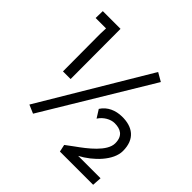

<svg xmlns="http://www.w3.org/2000/svg" viewBox="-216 -1049 1351 1351"><g transform="rotate(45 459.0 -374.0)"><path d="M170.9 0 234.4 27.3 712.9 -766.1 649.4 -802.7ZM556.6 82H887.2L891.6 12.7H668.9C767.6 -39.1 867.7 -140.6 867.7 -234.4C867.7 -353.5 794.9 -403.3 690.4 -401.4C631.3 -400.4 571.8 -377.9 537.6 -323.7L575.2 -264.2C601.6 -306.2 648.9 -332 688 -332C744.6 -332 791 -310.5 791 -234.4C791 -154.8 680.2 -70.3 602.5 -15.1C583.5 -1.5 561 15.1 544.9 27.8ZM172.9 -332H249L247.6 -830.1H71.3L69.8 -760.3H173.3C170.9 -712.4 171.4 -699.7 171.4 -667Z"/></g></svg>

Font: Duru Sans
Style: Regular
Weight: 400
Designer: Onur Yazıcıgil
Foundry: Onur Yazıcıgil
Version: Version 1.002